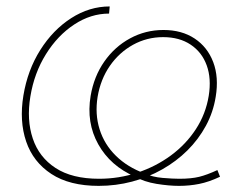

<svg xmlns="http://www.w3.org/2000/svg" viewBox="-20 -574 773 605"><path d="M291 11.7Q199.2 11.7 141.8 -25.9Q84.5 -63.5 62.5 -127.9Q40.5 -192.4 53.7 -272.9Q66.9 -353 106.9 -416.5Q147 -480 204.3 -516.8Q261.7 -553.7 325.7 -553.7L323.7 -531.2Q266.1 -531.2 213.9 -496.8Q161.6 -462.4 124.8 -403.3Q87.9 -344.2 75.7 -270Q63.5 -196.3 83.3 -137.5Q103 -78.6 155 -44.7Q207 -10.7 292 -10.7Q355 -10.7 413.1 -30Q471.2 -49.3 518.6 -84.2Q565.9 -119.1 597.2 -167Q628.4 -214.8 637.7 -272Q646.5 -326.7 631.3 -368.2Q616.2 -409.7 580.8 -433.3Q545.4 -457 494.1 -457Q442.9 -457 399.2 -432.9Q355.5 -408.7 326.2 -366.5Q296.9 -324.2 287.6 -269Q278.8 -214.8 293.7 -167Q308.6 -119.1 345 -83.3Q381.3 -47.4 436 -27.3Q460.4 -16.1 492.4 -13.4Q524.4 -10.7 544.9 -10.7Q582.5 -10.7 607.4 -16.8Q632.3 -22.9 665 -38.1L673.3 -17.1Q638.2 -0.5 607.4 5.6Q576.7 11.7 543.9 11.7Q512.7 11.7 473.4 5.4Q434.1 -1 404.8 -17.6Q327.6 -51.3 289.6 -119.4Q251.5 -187.5 265.6 -272Q275.9 -333 308.6 -379.9Q341.3 -426.8 389.9 -453.1Q438.5 -479.5 495.1 -479.5Q552.7 -479.5 593.3 -452.6Q633.8 -425.8 651.9 -378.2Q669.9 -330.6 659.7 -269Q651.9 -220.2 628.7 -177.5Q605.5 -134.8 570.6 -100.1Q535.6 -65.4 491.2 -40.3Q446.8 -15.1 396 -1.7Q345.2 11.7 291 11.7Z"/></svg>

Font: Inter 20pt Thin
Style: Italic
Weight: 250
Italic angle: -9.3988°
Version: Version 4.001;git-66647c0bb